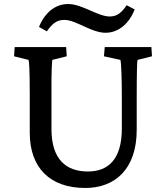

<svg xmlns="http://www.w3.org/2000/svg" viewBox="-20 -924 826 955"><path d="M53 -690 50 -644 122 -626C125 -619 128 -577 128 -452V-264C128 -89 229 11 404 11C551 11 660 -82 660 -278V-431C660 -570 662 -619 664 -626L736 -644L733 -690H501L497 -644L579 -626C583 -612 586 -537 586 -431V-285C586 -132 519 -71 417 -71C309 -71 237 -131 236 -279V-452C235 -576 239 -614 240 -626L312 -644L309 -690ZM174 -790 213 -768C238 -803 259 -825 300 -825C358 -825 434 -761 505 -761C569 -761 622 -806 650 -877L610 -898C586 -863 564 -842 526 -842C466 -842 389 -904 319 -904C254 -904 202 -860 174 -790Z"/></svg>

Font: TPK Tissa Web Medium
Style: Regular
Weight: 500
Designer: Jacques Le Bailly, Suppakit Chalermlarp | Katatrad Co.,Ltd.
Foundry: Jacques Le Bailly, Cadson Demak Co.,Ltd.
Version: Version 5.000;Glyphs 3.1.2 (3151)